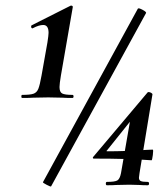

<svg xmlns="http://www.w3.org/2000/svg" viewBox="-20 -658 598 684"><path d="M59 -320Q87 -320 99 -324Q111 -328 116.5 -341.5Q122 -355 128 -389L149 -507Q153 -533 153 -541Q153 -569 134 -569Q119 -569 98 -558L96 -557Q92 -557 91 -561.5Q90 -566 93 -568L230 -637Q231 -638 234 -638Q237 -638 238.5 -636Q240 -634 239 -631L197 -389Q192 -359 192 -348Q192 -330 201.5 -325Q211 -320 238 -320Q242 -320 242 -314.5Q242 -309 238 -309Q215 -309 202 -310L152 -311L98 -310Q84 -309 59 -309Q56 -309 56 -314.5Q56 -320 59 -320ZM133 -9 471 -627Q473 -631 488 -623Q503 -615 500 -611L162 6Q161 8 146.5 0.5Q132 -7 133 -9ZM361 -10Q390 -10 398.5 -15.5Q407 -21 411 -41L444 -231L473 -262L361 -122Q357 -119 363 -119Q428 -119 501 -124L524 -125Q527 -125 524.5 -106Q522 -87 520 -87Q442 -93 313 -93Q312 -93 311 -95Q310 -97 312 -99L506 -329Q507 -330 510 -330Q514 -330 519 -327Q524 -324 523 -321L477 -41L475 -25Q475 -16 481.5 -13Q488 -10 506 -10Q511 -10 511 -4Q511 2 506 2Q488 2 478 1L441 0L394 1Q382 2 361 2Q357 2 357 -4Q357 -10 361 -10Z"/></svg>

Font: Cormorant Garamond
Style: Bold Italic
Weight: 700
Italic angle: -10°
Designer: Christian Thalmann (Catharsis Fonts)
Foundry: Catharsis Fonts
Version: Version 4.000